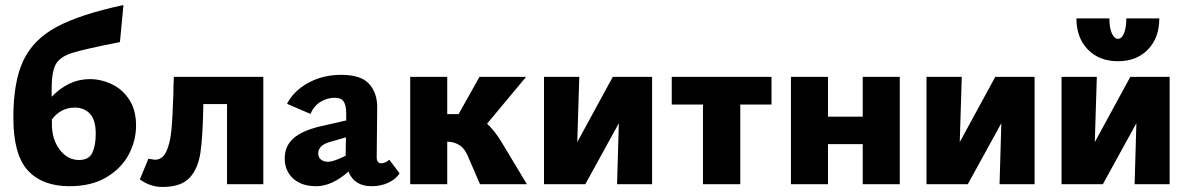

<svg xmlns="http://www.w3.org/2000/svg" viewBox="-20 -731 4716 762"><path d="M520 -233Q520 -173 491 -118Q462 -63 402.5 -27.5Q343 8 256 8Q148 8 90.5 -54.5Q33 -117 33 -264Q33 -407 72.5 -490.5Q112 -574 204.5 -624Q297 -674 470 -711L456 -564Q314 -536 266.5 -521Q219 -506 202 -477Q185 -448 185 -378V-347Q253 -417 336 -417Q381 -417 423.5 -397Q466 -377 493 -335.5Q520 -294 520 -233ZM360 -200Q360 -255 337 -279.5Q314 -304 277 -304Q248 -304 225 -291.5Q202 -279 186 -257V-237Q186 -178 217 -137Q248 -96 294 -96Q333 -96 346.5 -125Q360 -154 360 -200Z M1025 0H881V-318H787Q785 -190 775.5 -125.5Q766 -61 732 -25Q698 11 625 11Q576 11 535 -19L569 -101Q593 -97 594 -97Q625 -97 640 -129.5Q655 -162 660 -212Q665 -262 668 -358Q668 -380 670 -426H1025Z M1566 -43Q1551 -20 1521.5 -6Q1492 8 1455 8Q1386 8 1363 -50Q1297 8 1235 8Q1177 8 1143.5 -22.5Q1110 -53 1110 -102Q1110 -151 1144 -181.5Q1178 -212 1249 -229L1354 -253V-282Q1354 -313 1344 -328Q1334 -343 1308 -343Q1279 -343 1252.5 -327Q1226 -311 1212 -279L1119 -319Q1146 -371 1204 -402.5Q1262 -434 1334 -434Q1414 -434 1446 -397Q1478 -360 1477 -303L1475 -107Q1475 -83 1493 -83Q1509 -83 1525 -97ZM1352 -113V-126L1353 -186L1287 -167Q1243 -154 1243 -122Q1243 -107 1253.5 -98Q1264 -89 1282 -89Q1304 -89 1352 -113Z M2071 0H1885L1840 -104Q1826 -140 1805 -154Q1784 -168 1755 -169V0H1608V-426H1755V-278H1800L1883 -426H2068L1913 -240Q1944 -212 1973 -163Z M2568 0H2429L2436 -242L2303 0H2139V-426H2279L2271 -167L2412 -426H2568Z M3042 -316H2918V0H2770V-316H2646V-426H3042Z M3551 -426V0H3404V-159H3266V0H3119V-426H3266V-268H3404V-426Z M4086 0H3947L3954 -242L3821 0H3657V-426H3797L3789 -167L3930 -426H4086Z M4622 0H4483L4490 -242L4357 0H4193V-426H4333L4325 -167L4466 -426H4622ZM4581 -658H4450Q4450 -621 4441 -599Q4432 -577 4417 -577Q4402 -577 4392.5 -599Q4383 -621 4383 -658H4252Q4252 -581 4297.5 -534.5Q4343 -488 4417 -488Q4491 -488 4536 -534.5Q4581 -581 4581 -658Z"/></svg>

Font: Ysabeau Ultrabold
Style: Regular
Weight: 800
Designer: Christian Thalmann (Catharsis Fonts)
Version: Version 0.003